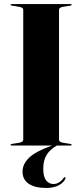

<svg xmlns="http://www.w3.org/2000/svg" viewBox="-20 -720 407 950"><path d="M272 -28Q272 -17 293 -13.5L327.5 -8Q334.5 -7 334.5 -3.5Q334.5 0 329 0H261.5Q226.5 20 210.2 47.2Q194 74.5 194 115Q194 154.5 208.2 172.5Q222.5 190.5 244.5 190.5Q260.5 190.5 274.2 181.2Q288 172 295 160Q298.5 155 302.5 157Q306 159 303 165.5Q294 184.5 269.8 197.2Q245.5 210 208.5 210Q152.5 210 122 189.2Q91.5 168.5 91.5 129Q91.5 93 122.5 61.8Q153.5 30.5 237.5 0H38Q32.5 0 32.5 -3.5Q32.5 -7 39.5 -8L74 -13.5Q95 -17 95 -28V-672Q95 -683 74 -686.5L39.5 -692Q32.5 -693 32.5 -696.5Q32.5 -700 38 -700H329Q334.5 -700 334.5 -696.5Q334.5 -693 327.5 -692L293 -686.5Q272 -683 272 -672Z"/></svg>

Font: Fraunces 144pt S000
Style: Bold
Weight: 700
Version: Version 1.000; ttfautohint (v1.8.3)